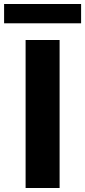

<svg xmlns="http://www.w3.org/2000/svg" viewBox="-56 -940 425 960"><path d="M72 0V-740H242V0ZM-35.5 -823.5V-920H349.5V-823.5Z"/></svg>

Font: Encode Sans SemiExpanded
Style: Bold
Weight: 700
Width: 6
Designer: Multiple Designers
Foundry: Impallari Type
Version: Version 3.002